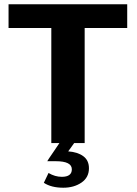

<svg xmlns="http://www.w3.org/2000/svg" viewBox="-20 -669 640 898"><path d="M327 0 299 39Q343 42 369.5 61.5Q396 81 396 118Q396 161 361 185Q326 209 276 209Q220 209 185 186L207 140Q237 158 269 158Q316 158 316 123Q316 85 241 85H201Q202 82 233 37L258 0H220V-538H20V-649H575V-538H376V0Z"/></svg>

Font: Play
Style: Bold
Weight: 700
Designer: Jonas Hecksher (Cyrillic expansion: Cyreal)
Foundry: Jonas Hecksher, Playtype, e-types AS
Version: Version 2.101; ttfautohint (v1.5.65-e2d9)